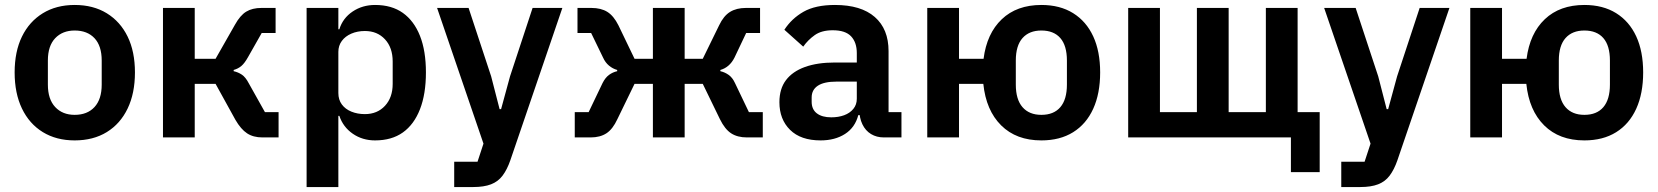

<svg xmlns="http://www.w3.org/2000/svg" viewBox="-20 -554 6683 774"><path d="M281 12Q207 12 152.5 -21.5Q98 -55 68.5 -116.5Q39 -178 39 -262Q39 -346 68.5 -406.5Q98 -467 152.5 -500.5Q207 -534 281 -534Q356 -534 410.5 -500.5Q465 -467 494.5 -406.5Q524 -346 524 -262Q524 -178 494.5 -116.5Q465 -55 410.5 -21.5Q356 12 281 12ZM281 -91Q332 -91 361 -122.5Q390 -154 390 -213V-310Q390 -369 361 -400Q332 -431 281 -431Q232 -431 202.5 -400Q173 -369 173 -310V-213Q173 -154 202.5 -122.5Q232 -91 281 -91Z M637 0V-522H765V-317H849L927 -454Q948 -492 972.5 -507Q997 -522 1034 -522H1091V-421H1035L980 -324Q966 -299 953 -288Q940 -277 922 -272V-267Q940 -263 955 -253Q970 -243 983 -218L1048 -102H1103V0H1038Q1001 0 976 -16.5Q951 -33 929 -71L849 -216H765V0Z M1216 200V-522H1344V-436H1348Q1362 -481 1401.5 -507.5Q1441 -534 1492 -534Q1559 -534 1604 -502Q1649 -470 1673 -409.5Q1697 -349 1697 -262Q1697 -175 1673 -113.5Q1649 -52 1604 -20Q1559 12 1492 12Q1441 12 1402 -15Q1363 -42 1348 -87H1344V200ZM1451 -94Q1501 -94 1532 -127.5Q1563 -161 1563 -216V-306Q1563 -362 1532 -395.5Q1501 -429 1451 -429Q1421 -429 1396.5 -418.5Q1372 -408 1358 -389Q1344 -370 1344 -345V-179Q1344 -152 1358 -133Q1372 -114 1396.5 -104Q1421 -94 1451 -94Z M2036 -246 2127 -522H2247L2037 93Q2024 130 2006 154Q1988 178 1959.5 189Q1931 200 1888 200H1811V98H1905L1929 25L1742 -522H1869L1960 -246L1994 -114H2000Z M2297 0V-102H2353L2409 -219Q2420 -241 2435 -252Q2450 -263 2468 -267V-272Q2450 -277 2435 -289.5Q2420 -302 2411 -322L2363 -421H2308V-522H2364Q2403 -522 2428.5 -506Q2454 -490 2473 -452L2538 -317H2612V-522H2740V-317H2813L2879 -452Q2897 -490 2923 -506Q2949 -522 2987 -522H3044V-421H2988L2941 -322Q2931 -302 2916.5 -289.5Q2902 -277 2884 -272V-267Q2902 -263 2917.5 -252Q2933 -241 2943 -219L2999 -102H3055V0H2991Q2953 0 2927.5 -16.5Q2902 -33 2882 -74L2813 -216H2740V0H2612V-216H2538L2469 -74Q2450 -33 2424.5 -16.5Q2399 0 2361 0Z M3614 0H3543Q3514 0 3491.5 -13.5Q3469 -27 3456.5 -53Q3444 -79 3444 -114V-125L3476 -90H3440Q3427 -40 3386.5 -14Q3346 12 3288 12Q3208 12 3165 -30.5Q3122 -73 3122 -142Q3122 -196 3148.5 -231Q3175 -266 3225 -284Q3275 -302 3345 -302H3434V-340Q3434 -383 3411 -407.5Q3388 -432 3337 -432Q3292 -432 3264.5 -412.5Q3237 -393 3218 -366L3142 -434Q3171 -479 3219 -506.5Q3267 -534 3346 -534Q3451 -534 3506.5 -485.5Q3562 -437 3562 -348V-102H3614ZM3434 -225H3352Q3302 -225 3277 -208.5Q3252 -192 3252 -161V-144Q3252 -113 3273 -97Q3294 -81 3331 -81Q3360 -81 3383 -89.5Q3406 -98 3420 -115Q3434 -132 3434 -156Z M4178 12Q4077 12 4016 -48.5Q3955 -109 3944 -216H3846V0H3718V-522H3846V-317H3945Q3958 -419 4018.5 -476.5Q4079 -534 4178 -534Q4253 -534 4306 -501Q4359 -468 4387 -407.5Q4415 -347 4415 -262Q4415 -177 4387 -115.5Q4359 -54 4306 -21Q4253 12 4178 12ZM4178 -91Q4228 -91 4254.5 -122Q4281 -153 4281 -213V-310Q4281 -370 4254.5 -400.5Q4228 -431 4178 -431Q4129 -431 4102 -400.5Q4075 -370 4075 -310V-213Q4075 -153 4102 -122Q4129 -91 4178 -91Z M5184 140V0H4528V-522H4656V-102H4805V-522H4933V-102H5083V-522H5211V-102H5300V140Z M5612 -246 5703 -522H5823L5613 93Q5600 130 5582 154Q5564 178 5535.5 189Q5507 200 5464 200H5387V98H5481L5505 25L5318 -522H5445L5536 -246L5570 -114H5576Z M6367 12Q6266 12 6205 -48.5Q6144 -109 6133 -216H6035V0H5907V-522H6035V-317H6134Q6147 -419 6207.5 -476.5Q6268 -534 6367 -534Q6442 -534 6495 -501Q6548 -468 6576 -407.5Q6604 -347 6604 -262Q6604 -177 6576 -115.5Q6548 -54 6495 -21Q6442 12 6367 12ZM6367 -91Q6417 -91 6443.5 -122Q6470 -153 6470 -213V-310Q6470 -370 6443.5 -400.5Q6417 -431 6367 -431Q6318 -431 6291 -400.5Q6264 -370 6264 -310V-213Q6264 -153 6291 -122Q6318 -91 6367 -91Z"/></svg>

Font: IBM Plex Sans SemiBold
Style: Regular
Weight: 600
Designer: Mike Abbink, Paul van der Laan, Pieter van Rosmalen
Foundry: Bold Monday
Version: Version 3.201